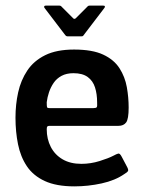

<svg xmlns="http://www.w3.org/2000/svg" viewBox="-20 -655 507 682"><path d="M35 -237Q35 -284 44.5 -327Q54 -370 77 -404.5Q100 -439 140.5 -459Q181 -479 243 -479Q308 -479 346.5 -461Q385 -443 404.5 -412.5Q424 -382 430.5 -345.5Q437 -309 437 -273Q437 -232 428 -220Q419 -208 401 -208H156Q151 -208 148.5 -206Q146 -204 146 -196Q146 -161 160.5 -133Q175 -105 202.5 -89Q230 -73 269 -73Q302 -73 334 -83Q366 -93 383 -102Q394 -108 400 -109.5Q406 -111 413 -97L432 -61Q437 -51 434.5 -47Q432 -43 422 -37Q389 -14 341 -3.5Q293 7 244 7Q180 7 139 -12Q98 -31 75.5 -64.5Q53 -98 44 -142.5Q35 -187 35 -237ZM325 -291Q325 -321 317.5 -344.5Q310 -368 291.5 -381.5Q273 -395 241 -395Q216 -395 198.5 -385.5Q181 -376 170.5 -360.5Q160 -345 154 -327Q148 -309 146 -292Q146 -278 147 -274.5Q148 -271 156 -271H312Q321 -271 323.5 -274Q326 -277 325 -291ZM219 -526Q215 -526 212 -530L138 -627Q136 -630 137 -632.5Q138 -635 142 -635H191Q196 -635 199 -631L240 -590Q244 -586 249 -590L290 -631Q293 -635 298 -635H347Q352 -635 352.5 -632.5Q353 -630 351 -627L277 -530Q275 -526 270 -526Z"/></svg>

Font: Glory SemiBold
Style: Regular
Weight: 600
Designer: Robert Leuschke
Foundry: Robert Leuschke
Version: Version 1.011